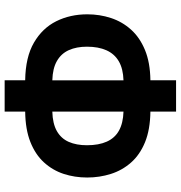

<svg xmlns="http://www.w3.org/2000/svg" viewBox="4 -768 774 822"><g transform="rotate(-90 391.0 -357.0)"><path d="M458.5 -724.1V-636.2Q557.6 -634.8 619.6 -598.6Q681.6 -562.5 711.2 -502.9Q740.7 -443.4 740.7 -370.1Q740.7 -317.4 724.9 -269Q709 -220.7 675.3 -183.1Q641.6 -145.5 587.9 -123.3Q534.2 -101.1 458.5 -100.1V9.8H324.2V-100.1Q247.1 -101.1 193.4 -123Q139.6 -145 106.2 -182.9Q72.8 -220.7 57.4 -269.3Q42 -317.9 42 -370.6Q42 -424.3 57.6 -471.7Q73.2 -519 106.9 -555.9Q140.6 -592.8 194.3 -614Q248 -635.3 324.2 -636.2V-724.1ZM324.2 -520Q272.5 -518.6 240.7 -500.5Q209 -482.4 194.6 -449.7Q180.2 -417 180.2 -371.6Q180.2 -321.3 195.6 -286.9Q210.9 -252.4 242.9 -234.6Q274.9 -216.8 324.2 -215.3ZM458 -520V-215.3Q507.8 -216.8 539.6 -235.4Q571.3 -253.9 586.7 -288.3Q602.1 -322.8 602.1 -371.6Q602.1 -416.5 587.4 -449.2Q572.8 -481.9 541 -500.2Q509.3 -518.6 458 -520Z"/></g></svg>

Font: Open Sans SemiCondensed
Style: Bold
Weight: 700
Width: 4
Designer: Monotype Design Team
Foundry: Monotype Imaging Inc.
Version: Version 3.003